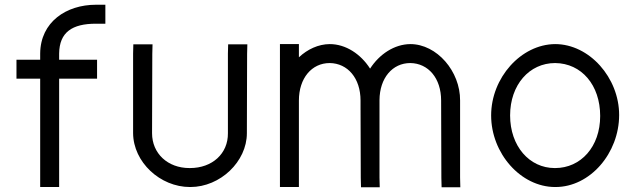

<svg xmlns="http://www.w3.org/2000/svg" viewBox="-20 -769 2692 810"><path d="M384.5 -749C260.5 -749 150.5 -677 149.5 -543V-517H89.5H49.5V-437H89.5H149.5V-20V20H229.5V-20V-437H349.5H389.5V-517H349.5H229.5V-543C230.5 -633 284.5 -669 384.5 -669H424.5V-749Z M541.5 -543V-207C542.5 -85 655.5 20 781.5 20C782.1 20 782.7 20 783.2 20C909.5 20 1021.5 -87.6 1021.5 -207L1022.5 -542L1023.5 -582H942.5L941.5 -543V-207C942.5 -121 875.5 -60 781.5 -60C780.8 -60 780 -60 779.3 -60C687.4 -60 621.5 -121.7 621.5 -207L622.5 -542L623.5 -582H542.5Z M1541.3 -479.5C1502.4 -540.5 1439.1 -583 1371 -583C1323.1 -582.6 1277.4 -561.3 1241 -527.3V-543V-583H1161V-543V-345V-305V-20V20H1241V-20V-305V-345C1241 -439 1295 -503 1371 -503C1447 -502 1501 -439 1501 -345V-305H1501.1L1502 -19L1503 21H1582L1581 -20V-305V-345L1581 -346.8C1581.7 -439.8 1635.5 -503 1711 -503C1787 -502 1841 -439 1841 -345L1842 -19L1843 21H1922L1921 -20V-345C1922 -468 1823 -583 1711 -583C1643.5 -582.4 1580.4 -540.3 1541.3 -479.5Z M2052 -282C2052 -122 2177 20 2322 20C2322.5 20 2323 20 2323.5 20C2469.9 20 2592 -123.2 2592 -283.9C2592 -441.1 2466.4 -583 2322 -583C2178 -582 2052 -441 2052 -282ZM2132 -282C2132 -411 2213 -503 2322 -503C2433.3 -502 2512 -410.1 2512 -279.6C2512 -149.9 2430.3 -60 2322 -60C2321.4 -60 2320.8 -60 2320.3 -60C2213.1 -60 2132 -152.7 2132 -282Z"/></svg>

Font: Nordica Advanced
Style: Regular
Weight: 300
Version: Version 1.07